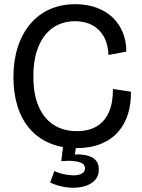

<svg xmlns="http://www.w3.org/2000/svg" viewBox="-20 -693 675 915"><path d="M343 13Q272 13 216 -11Q160 -35 121.5 -79.5Q83 -124 63.5 -186.5Q44 -249 44 -325Q44 -404 64.5 -468Q85 -532 123.5 -578Q162 -624 216.5 -648.5Q271 -673 339 -673Q395 -673 440 -656.5Q485 -640 516.5 -610Q548 -580 565 -538.5Q582 -497 582 -447L497 -431Q495 -483 474.5 -519Q454 -555 419 -573.5Q384 -592 337 -592Q296 -592 260 -576.5Q224 -561 197 -528.5Q170 -496 154.5 -446.5Q139 -397 139 -329Q139 -243 164.5 -185Q190 -127 236.5 -97.5Q283 -68 346 -68Q404 -68 442.5 -92Q481 -116 500 -161Q519 -206 518 -269L604 -256Q605 -199 590 -150Q575 -101 543 -64.5Q511 -28 461 -7.5Q411 13 343 13ZM219 177 239 122Q254 130 278.5 136Q303 142 327.5 142.5Q352 143 368.5 135Q385 127 385 109Q385 102 381 94.5Q377 87 365 82Q353 77 331 74.5Q309 72 272 75L282 -7H344L337 43Q371 42 396.5 48.5Q422 55 436.5 71Q451 87 451 114Q451 149 428 170Q405 191 369 198Q333 205 293 199Q253 193 219 177Z"/></svg>

Font: Bricolage Grotesque 72pt
Style: Regular
Weight: 400
Version: Version 1.001;gftools[0.9.33.dev8+g029e19f]